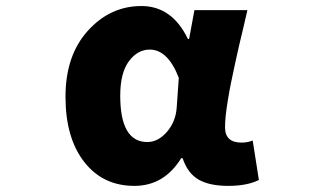

<svg xmlns="http://www.w3.org/2000/svg" viewBox="-20 -603 1040 637"><path d="M425.8 13.7Q321.3 13.7 259.3 -65.9Q197.3 -145.5 197.3 -282.2Q197.3 -418.9 271.5 -501Q345.7 -583 449.2 -583Q550.8 -583 603.5 -473.6H607.4L625 -569.3H800.8Q797.9 -554.7 787.6 -512.2Q777.3 -469.7 772.5 -448.7Q767.6 -427.7 759.3 -389.2Q751 -350.6 746.1 -326.7Q741.2 -302.7 736.3 -272.9Q731.4 -243.2 729 -220.7Q726.6 -198.2 726.6 -180.7Q726.6 -129.9 781.2 -129.9Q800.8 -129.9 818.4 -136.7L838.9 -5.9Q799.8 13.7 737.3 13.7Q674.8 13.7 638.7 -7.3Q602.5 -28.3 585.9 -78.1H581.1Q524.4 13.7 425.8 13.7ZM468.8 -131.8Q504.9 -131.8 534.2 -166Q563.5 -200.2 566.4 -248L573.2 -344.7Q537.1 -438.5 476.6 -438.5Q436.5 -438.5 407.7 -399.9Q378.9 -361.3 378.9 -285.2Q378.9 -131.8 468.8 -131.8Z"/></svg>

Font: Gen Shin Gothic Monospace Heavy
Style: Bold
Weight: 800
Designer: [Source Han Sans]
Ryoko NISHIZUKA  (kana & ideographs); Paul D. Hunt (Latin, Greek & Cyrillic); Wenlong ZHANG  (bopomofo
Version: Version 1.002.20150607